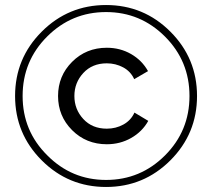

<svg xmlns="http://www.w3.org/2000/svg" viewBox="-20 -732 844 764"><path d="M658 -94Q552 12 402 12Q252 12 146 -94Q40 -200 40 -350Q40 -500 146 -606Q252 -712 402 -712Q552 -712 658 -606Q764 -500 764 -350Q764 -200 658 -94ZM168 -114Q265 -16 402 -16Q539 -16 636.5 -113.5Q734 -211 734 -350Q734 -489 636.5 -586.5Q539 -684 402 -684Q265 -684 167.5 -586.5Q70 -489 70 -350Q70 -211 168 -114ZM405 -158Q323 -158 267 -214Q211 -270 211 -350Q211 -430 267 -486Q323 -542 405 -542Q458 -542 501.5 -517Q545 -492 569 -449L514 -417Q500 -448 470 -464Q440 -480 405 -480Q347 -480 311.5 -441.5Q276 -403 276 -350Q276 -297 311.5 -258.5Q347 -220 405 -220Q441 -220 471 -236.5Q501 -253 515 -284L570 -251Q546 -208 502 -183Q458 -158 405 -158Z"/></svg>

Font: IngvarSans
Style: Regular
Weight: 400
Version: Version 1.000